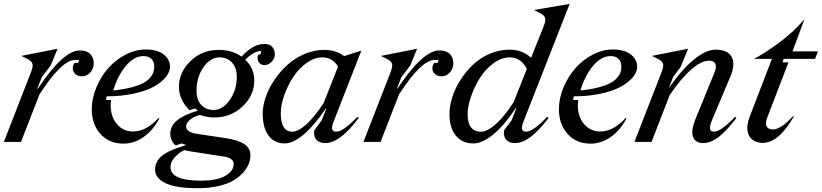

<svg xmlns="http://www.w3.org/2000/svg" viewBox="-20 -737 4267 997"><path d="M278.8 -483.9 243.2 -397 196.8 -335.9 173.8 -276.9H176.8Q308.6 -475.1 394 -475.1Q429.7 -475.1 448.2 -457Q466.8 -439 466.8 -409.2Q466.8 -381.3 449.2 -361.1Q431.6 -340.8 405.8 -340.8Q384.8 -340.8 371.3 -352.5Q357.9 -364.3 357.9 -382.8Q357.9 -391.6 361.6 -399.9Q365.2 -408.2 368.2 -410.2H384.8L391.1 -425.8H370.1Q300.3 -425.8 185.1 -247.1L88.9 0H0L142.1 -365.2Q152.3 -392.6 148.4 -406Q144.5 -419.4 124 -430.2L90.8 -446.8Z M807.6 -122.1Q773.9 -59.1 725.1 -25.1Q676.3 8.8 620.6 8.8Q546.9 8.8 501.7 -41.3Q456.5 -91.3 456.5 -169.9Q456.5 -225.1 479.7 -281.5Q502.9 -337.9 540.5 -381.3Q578.1 -424.8 630.4 -452.4Q682.6 -480 736.8 -480Q796.9 -480 829.8 -454.1Q862.8 -428.2 862.8 -390.1Q862.8 -363.3 840.8 -336.4Q818.8 -309.6 778.6 -287.1Q738.3 -264.6 674.3 -250.7Q610.4 -236.8 533.7 -236.8L530.8 -217.8H556.6Q554.7 -198.2 554.7 -189.9Q554.7 -129.9 587.6 -92Q620.6 -54.2 670.9 -54.2Q738.8 -54.2 802.7 -124ZM724.6 -445.8Q676.8 -445.8 634.3 -395.8Q591.8 -345.7 567.9 -267.1Q620.1 -272.5 659.2 -282.5Q698.2 -292.5 720.9 -304.2Q743.7 -315.9 757.6 -331.5Q771.5 -347.2 776.1 -361.3Q780.8 -375.5 780.8 -392.1Q780.8 -416.5 766.1 -431.2Q751.5 -445.8 724.6 -445.8Z M1336.4 -472.2Q1298.8 -472.2 1253.4 -426.8Q1300.3 -382.8 1300.3 -318.8Q1300.3 -241.7 1239.5 -184.3Q1178.7 -127 1093.3 -127Q1056.2 -127 1017.6 -140.1Q982.4 -130.4 964.4 -113.3Q946.3 -96.2 946.3 -81.1Q946.3 -65.4 960.2 -55.7Q974.1 -45.9 1009.3 -41L1150.4 -20Q1216.3 -9.8 1248.3 11.2Q1280.3 32.2 1280.3 69.8Q1280.3 90.8 1272.2 112.5Q1264.2 134.3 1243.9 157.7Q1223.6 181.2 1193.8 199.2Q1164.1 217.3 1116 228.8Q1067.9 240.2 1008.3 240.2Q891.6 240.2 838.4 213.6Q785.2 187 785.2 144Q785.2 106.4 813.7 78.6Q842.3 50.8 903.3 30.8L946.3 16.1L924.3 7.8L891.6 18.1Q864.3 -7.8 864.3 -41Q864.3 -84.5 901.6 -113.8Q939 -143.1 1007.3 -162.1L993.2 -173.8L963.4 -165Q909.2 -220.7 909.2 -285.2Q909.2 -361.8 969.2 -419.9Q1029.3 -478 1115.2 -478Q1185.1 -478 1234.4 -442.9Q1293.9 -508.8 1352.5 -508.8Q1381.3 -508.8 1394.3 -492.7Q1407.2 -476.6 1407.2 -455.1Q1407.2 -432.6 1390.1 -415.8Q1373 -398.9 1353.5 -398.9Q1338.9 -398.9 1328.4 -408.4Q1317.9 -418 1317.4 -435.1Q1317.4 -448.2 1323.2 -454.1L1333.5 -455.1ZM1000.5 -266.1Q1000.5 -218.3 1024.9 -192.1Q1049.3 -166 1089.4 -166Q1136.2 -166 1172.9 -217.8Q1209.5 -269.5 1209.5 -337.9Q1209.5 -385.3 1184.6 -412.1Q1159.7 -439 1119.6 -439Q1072.3 -439 1036.4 -387.7Q1000.5 -336.4 1000.5 -266.1ZM865.2 129.9Q865.2 201.2 1024.4 201.2Q1061.5 201.2 1091.3 195.8Q1121.1 190.4 1139.6 181.6Q1158.2 172.9 1170.7 161.4Q1183.1 149.9 1188.2 138.4Q1193.4 127 1193.4 115.2Q1193.4 82.5 1138.2 75.2L967.3 48.8Q947.8 45.4 937.5 42Q910.2 54.7 887.7 79.6Q865.2 104.5 865.2 129.9Z M1650.4 -111.8 1674.3 -172.9H1671.4Q1611.8 -85 1556.9 -38.6Q1502 7.8 1458 7.8Q1404.8 7.8 1374.5 -33Q1344.2 -73.7 1344.2 -147Q1344.2 -186.5 1359.4 -231.7Q1374.5 -276.9 1403.8 -320.3Q1433.1 -363.8 1471.4 -399.2Q1509.8 -434.6 1560.5 -456.3Q1611.3 -478 1665 -478Q1723.6 -478 1767.1 -445.8L1856.4 -474.1L1714.4 -110.8Q1702.1 -81.1 1704.8 -67.1Q1707.5 -53.2 1726.1 -53.2Q1762.2 -53.2 1835.4 -129.9L1843.3 -125Q1791.5 -56.6 1749.3 -25.4Q1707 5.9 1668.5 5.9Q1637.2 5.9 1622.1 -12.2Q1606.9 -30.3 1612.3 -61ZM1438 -148.9Q1438 -53.2 1498 -53.2Q1528.8 -53.2 1571.3 -91.8Q1613.8 -130.4 1660.2 -201.2L1735.4 -391.1Q1706.5 -439 1653.3 -439Q1612.3 -439 1571.8 -409.9Q1531.2 -380.9 1502.7 -337.2Q1474.1 -293.5 1456.1 -242.7Q1438 -191.9 1438 -148.9Z M2146 -483.9 2110.4 -397 2064 -335.9 2041 -276.9H2043.9Q2175.8 -475.1 2261.2 -475.1Q2296.9 -475.1 2315.4 -457Q2334 -439 2334 -409.2Q2334 -381.3 2316.4 -361.1Q2298.8 -340.8 2272.9 -340.8Q2252 -340.8 2238.5 -352.5Q2225.1 -364.3 2225.1 -382.8Q2225.1 -391.6 2228.8 -399.9Q2232.4 -408.2 2235.4 -410.2H2252L2258.3 -425.8H2237.3Q2167.5 -425.8 2052.2 -247.1L1956.1 0H1867.2L2009.3 -365.2Q2019.5 -392.6 2015.6 -406Q2011.7 -419.4 1991.2 -430.2L1958 -446.8Z M2804.2 -603Q2814.5 -630.4 2810.5 -643.8Q2806.6 -657.2 2786.1 -668L2752.9 -685.1L2938 -716.8L2700.2 -110.8Q2688 -81.1 2690.7 -67.1Q2693.4 -53.2 2711.9 -53.2Q2747.6 -53.2 2820.8 -129.9L2829.1 -125Q2777.3 -57.1 2734.9 -25.6Q2692.4 5.9 2653.8 5.9Q2622.6 5.9 2607.7 -12.2Q2592.8 -30.3 2598.1 -61L2635.7 -110.8L2662.1 -176.8H2659.2Q2599.1 -86.4 2542 -39.3Q2484.9 7.8 2438 7.8Q2379.9 7.8 2346.9 -33Q2314 -73.7 2314 -145Q2314 -185.1 2328.1 -230.7Q2342.3 -276.4 2369.9 -320.1Q2397.5 -363.8 2434.3 -399.4Q2471.2 -435.1 2521.2 -457Q2571.3 -479 2625 -479Q2692.9 -479 2737.8 -437ZM2408.2 -144Q2408.2 -53.2 2478 -53.2Q2510.7 -53.2 2555.2 -93Q2599.6 -132.8 2647 -206.1L2715.8 -378.9Q2685.1 -439 2627 -439Q2584 -439 2542.2 -408.2Q2500.5 -377.4 2471.9 -332Q2443.4 -286.6 2425.8 -235.8Q2408.2 -185.1 2408.2 -144Z M3233.4 -122.1Q3199.7 -59.1 3150.9 -25.1Q3102.1 8.8 3046.4 8.8Q2972.7 8.8 2927.5 -41.3Q2882.3 -91.3 2882.3 -169.9Q2882.3 -225.1 2905.5 -281.5Q2928.7 -337.9 2966.3 -381.3Q3003.9 -424.8 3056.2 -452.4Q3108.4 -480 3162.6 -480Q3222.7 -480 3255.6 -454.1Q3288.6 -428.2 3288.6 -390.1Q3288.6 -363.3 3266.6 -336.4Q3244.6 -309.6 3204.3 -287.1Q3164.1 -264.6 3100.1 -250.7Q3036.1 -236.8 2959.5 -236.8L2956.5 -217.8H2982.4Q2980.5 -198.2 2980.5 -189.9Q2980.5 -129.9 3013.4 -92Q3046.4 -54.2 3096.7 -54.2Q3164.6 -54.2 3228.5 -124ZM3150.4 -445.8Q3102.5 -445.8 3060.1 -395.8Q3017.6 -345.7 2993.7 -267.1Q3045.9 -272.5 3085 -282.5Q3124 -292.5 3146.7 -304.2Q3169.4 -315.9 3183.3 -331.5Q3197.3 -347.2 3201.9 -361.3Q3206.5 -375.5 3206.5 -392.1Q3206.5 -416.5 3191.9 -431.2Q3177.2 -445.8 3150.4 -445.8Z M3676.3 -110.8Q3652.3 -53.2 3687.5 -53.2Q3723.1 -53.2 3796.4 -129.9L3804.2 -125Q3753.4 -58.1 3712.2 -26.1Q3670.9 5.9 3631.3 5.9Q3591.8 5.9 3579.3 -24.7Q3566.9 -55.2 3589.4 -113.8L3689.5 -358.9Q3699.2 -381.8 3697 -395.8Q3694.8 -409.7 3685.8 -415.8Q3676.8 -421.9 3661.6 -421.9Q3621.6 -421.9 3569.1 -376Q3516.6 -330.1 3457.5 -243.2L3363.3 0H3274.4L3416.5 -365.2Q3426.8 -392.6 3422.9 -406Q3418.9 -419.4 3398.4 -430.2L3365.2 -446.8L3553.2 -483.9L3513.2 -387.2L3476.6 -339.8L3454.6 -284.2H3456.5Q3521.5 -377.4 3583.7 -428.2Q3646 -479 3696.3 -479Q3759.8 -479 3779.8 -440.7Q3799.8 -402.3 3771.5 -336.9Z M4074.2 -413.1 3962.4 -122.1Q3952.6 -92.8 3961.9 -78.9Q3971.2 -64.9 3993.2 -64.9Q4034.7 -64.9 4098.1 -133.8L4102.1 -131.8Q4023.9 4.9 3940.4 4.9Q3908.2 4.9 3887.5 -11Q3866.7 -26.9 3861.6 -57.6Q3856.4 -88.4 3874 -133.8L3988.3 -431.2H3895Q3953.1 -461.4 4027.6 -516.8Q4102.1 -572.3 4157.2 -637.2L4095.2 -470.2H4227.1L4212.4 -431.2H4049.3L4043.5 -413.1Z"/></svg>

Font: Redaction
Style: Italic
Weight: 400
Designer: Jeremy Mickel / Forest Young
Foundry: MCKL
Version: Version 2.001;hotconv 1.0.113;makeotfexe 2.5.65598 DEVELOPME